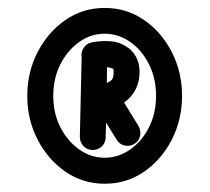

<svg xmlns="http://www.w3.org/2000/svg" viewBox="-20 -896 523 479"><path d="M210.4 -521.8Q197 -522.3 188.1 -531.7Q179.2 -541.1 179.2 -555.4L183.7 -753.5L183.2 -758.4Q183.2 -769.3 190.1 -778.7H190.6L191.6 -780.2V-780.7Q201 -790.1 214.4 -791.1Q222.8 -793.1 240.6 -793.6Q249.5 -793.6 259.9 -792.6Q282.2 -790.6 305 -772.8Q328.2 -750.5 328.2 -716.8Q328.2 -668.3 289.6 -640.1L325.2 -582.2Q330.2 -573.8 330.2 -564.9Q330.2 -546.5 315.3 -537.1Q306.9 -532.2 299 -532.2Q280.2 -532.2 270.8 -548L244.6 -590.1L243.6 -553.5Q243.6 -540.1 234.2 -530.9Q224.8 -521.8 210.4 -521.8ZM247 -689.6Q255 -692.6 259.2 -697.3Q263.4 -702 263.4 -716.8Q263.4 -724.3 262.4 -724.3H261.9Q258.4 -727.2 247 -728.2L246.5 -688.6ZM241.1 -437.6Q186.6 -437.6 143.1 -467.8Q99.5 -498 73.8 -547.8Q48 -597.5 48 -656.9Q48 -715.8 73.8 -765.8Q99.5 -815.8 143.1 -846Q186.6 -876.2 241.1 -876.2Q296 -876.2 339.6 -846Q383.2 -815.8 408.7 -765.8Q434.2 -715.8 434.2 -656.9Q434.2 -597.5 408.7 -547.8Q383.2 -498 339.6 -467.8Q296 -437.6 241.1 -437.6ZM241.1 -502.5Q275.2 -502.5 304.5 -522.8Q333.7 -543.1 351.5 -578Q369.3 -612.9 369.3 -656.9Q369.3 -701 351.5 -736.1Q333.7 -771.3 304.5 -791.6Q275.2 -811.9 241.1 -811.9Q206.9 -811.9 178 -791.6Q149 -771.3 130.9 -736.1Q112.9 -701 112.9 -656.9Q112.9 -612.9 130.9 -578Q149 -543.1 178 -522.8Q206.9 -502.5 241.1 -502.5Z"/></svg>

Font: AKL FREE 002
Style: Regular
Weight: 400
Designer: AKL
Foundry: AKL
Version: Version 1.00;August 17, 2024;FontCreator 13.0.0.2675 64-bit